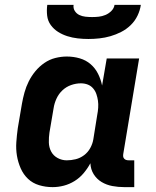

<svg xmlns="http://www.w3.org/2000/svg" viewBox="-20 -760 640 788"><path d="M196 8Q167 8 140.5 0Q114 -8 95 -26Q76 -44 65 -69Q54 -94 49.5 -121Q45 -148 47 -176.5Q49 -205 53 -234L70 -334Q74 -357 80.5 -380.5Q87 -404 98 -426Q109 -448 125 -467.5Q141 -487 162 -501.5Q183 -516 207 -522Q231 -528 254 -528Q282 -528 307.5 -520.5Q333 -513 352 -496.5Q371 -480 382.5 -457Q394 -434 399 -409L418 -520H551L486 -129Q485 -123 485.5 -118Q486 -113 489.5 -109Q493 -105 498 -103.5Q503 -102 509 -102H531V8H490Q465 8 441 3.5Q417 -1 397 -13Q377 -25 364.5 -45Q352 -65 351 -90Q339 -68 323 -49Q307 -30 286 -17Q265 -4 242 2Q219 8 196 8ZM254 -102Q272 -102 290.5 -106.5Q309 -111 325 -123Q341 -135 350.5 -152.5Q360 -170 363 -188L379 -288Q382 -303 383 -318Q384 -333 382 -347Q380 -361 375.5 -374Q371 -387 362 -397.5Q353 -408 340 -413Q327 -418 312 -418Q292 -418 272 -411Q252 -404 236.5 -389.5Q221 -375 212 -355.5Q203 -336 200 -316L183 -216Q180 -196 180.5 -175.5Q181 -155 190 -138Q199 -121 216.5 -111.5Q234 -102 254 -102ZM343 -600Q321 -600 299 -602.5Q277 -605 256.5 -611.5Q236 -618 218.5 -629Q201 -640 188.5 -657Q176 -674 173.5 -696Q171 -718 174 -740H282Q280 -726 287 -715Q294 -704 305.5 -698.5Q317 -693 330.5 -691.5Q344 -690 358 -690Q372 -690 385.5 -691.5Q399 -693 412.5 -698.5Q426 -704 437 -715Q448 -726 450 -740H558Q555 -718 544.5 -696Q534 -674 516.5 -657Q499 -640 477.5 -629Q456 -618 433.5 -611.5Q411 -605 388 -602.5Q365 -600 343 -600Z"/></svg>

Font: Iosevka Extrabold Extended
Style: Italic
Weight: 800
Width: 7
Italic angle: -9°
Monospace: yes
Designer: Belleve Invis
Foundry: Belleve Invis
Version: Version 32.5.0; ttfautohint (v1.8.4)